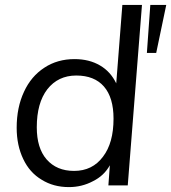

<svg xmlns="http://www.w3.org/2000/svg" viewBox="-20 -756 698 783"><path d="M479 -736H559L501 0H422L428 -82Q404 -39 359 -17Q314 7 261 7Q198 7 150 -23Q101 -52 75 -107Q48 -163 48 -235Q48 -318 78 -382Q107 -445 161 -480Q214 -515 284 -515Q344 -515 388 -489Q431 -464 454 -416ZM593 -736H658L617 -540H579ZM282 -59Q357 -59 400 -117Q443 -173 443 -272Q443 -358 404 -403Q365 -448 291 -448Q217 -448 173 -392Q130 -336 130 -237Q130 -152 170 -106Q211 -59 282 -59Z"/></svg>

Font: PRinguin Sans
Style: Italic
Weight: 400
Designer: Vernon Adams
Foundry: Vernon Adams
Version: ""